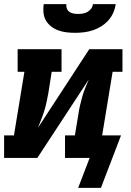

<svg xmlns="http://www.w3.org/2000/svg" viewBox="-21 -770 641 936"><path d="M345 -610Q324 -610 303 -612.5Q282 -615 263 -622Q244 -629 228.5 -641Q213 -653 203 -670Q193 -687 191 -708Q189 -729 192 -750H303Q301 -739 305 -728.5Q309 -718 317.5 -712Q326 -706 337.5 -704Q349 -702 360 -702Q371 -702 383 -704Q395 -706 405.5 -712Q416 -718 423.5 -728Q431 -738 432 -750H543Q540 -728 531 -707.5Q522 -687 506.5 -670Q491 -653 471.5 -641Q452 -629 430.5 -622Q409 -615 387.5 -612.5Q366 -610 345 -610ZM471 146H360L416 0H296V-110H344L361 -212Q364 -234 369 -255.5Q374 -277 380 -298.5Q386 -320 394.5 -341Q403 -362 412 -383L161 0H-1V-110H47L98 -420H65V-530H279V-420H231L215 -318Q211 -296 206.5 -274.5Q202 -253 195.5 -231.5Q189 -210 180.5 -189Q172 -168 164 -147L414 -530H576V-420H528L477 -110H569Z"/></svg>

Font: Iosevka Curly Slab XBdExObl
Style: Regular
Weight: 800
Width: 7
Italic angle: -9°
Monospace: yes
Designer: Belleve Invis
Foundry: Belleve Invis
Version: Version 11.1.0; ttfautohint (v1.8.3)